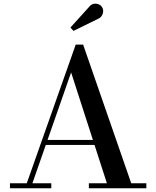

<svg xmlns="http://www.w3.org/2000/svg" viewBox="-20 -1002 832 1022"><path d="M217 -230.5V-257H541V-230.5ZM422.5 -764.5 678.5 -26.5H759V0H453V-26.5H549L358.5 -616.5L152.5 -26.5H253V0H33V-26.5H122.5L383 -764.5ZM371 -837.5 355 -855.5 454 -965Q465.5 -979.5 479.5 -981.8Q493.5 -984 505.8 -978.8Q518 -973.5 523.5 -963.5Q530 -953.5 529 -940.5Q528 -927.5 521 -917Q514 -906.5 501.5 -901.5Z"/></svg>

Font: Bodoni Moda SC 9pt Medium
Style: Regular
Weight: 500
Designer: Owen Earl
Foundry: indestructible type
Version: Version 2.005